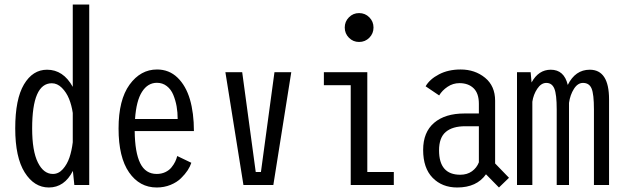

<svg xmlns="http://www.w3.org/2000/svg" viewBox="-20 -820 2740 851"><path d="M375.5 0H309.5L303 -62.5Q265.5 11 196.5 11Q131.5 11 89.5 -55.8Q47.5 -122.5 47.5 -251Q47.5 -380.5 86.2 -445.8Q125 -511 188.5 -511Q260.5 -511 302.5 -435V-800H375.5ZM122.5 -251Q122.5 -151 147.8 -100Q173 -49 214.5 -49Q239.5 -49 258.5 -70.2Q277.5 -91.5 287.8 -121.8Q298 -152 302.5 -189.5V-319.5Q297.5 -353.5 286 -382Q274.5 -410.5 254.2 -430.8Q234 -451 209.5 -451Q122.5 -451 122.5 -251Z M828 -98.5Q823 -82.5 811.8 -65.2Q800.5 -48 782.2 -30Q764 -12 735.8 -0.5Q707.5 11 674.5 11Q598.5 11 552 -56Q505.5 -123 505.5 -250.5Q505.5 -377.5 554.2 -444.8Q603 -512 676 -512Q729.5 -512 766.8 -476Q804 -440 821.8 -379.5Q839.5 -319 839.5 -239H577Q578 -144 601.5 -96.5Q625 -49 674.5 -49Q695.5 -49 712.5 -57Q729.5 -65 740 -78Q750.5 -91 756.5 -103.5Q762.5 -116 765.5 -128.5ZM675.5 -453Q635 -453 609.5 -413.2Q584 -373.5 578.5 -292.5H767.5Q767.5 -322 762.8 -348.8Q758 -375.5 748 -399.8Q738 -424 719.2 -438.5Q700.5 -453 675.5 -453Z M1196.5 -500H1271L1191.5 0H1059L979 -500H1053.5L1113.5 -57.5H1136.5Z M1571.5 -634Q1545 -634 1526.5 -652.8Q1508 -671.5 1508 -698Q1508 -724.5 1526.5 -743.2Q1545 -762 1571.5 -762Q1598.5 -762 1617 -743.2Q1635.5 -724.5 1635.5 -698Q1635.5 -671.5 1617 -652.8Q1598.5 -634 1571.5 -634ZM1608 -57.5H1725.5V0H1534.5V-442.5H1415.5V-500H1608Z M2191.5 11 2134 -47.5Q2093 11 2006.5 11Q1939.5 11 1897.5 -32Q1855.5 -75 1855.5 -155.5Q1855.5 -234 1904 -275.5Q1952.5 -317 2038.5 -317H2102.5V-360Q2102.5 -406.5 2079 -429Q2055.5 -451.5 2016.5 -451.5Q1987.5 -451.5 1963.5 -435.2Q1939.5 -419 1926.5 -397L1866.5 -437.5Q1884.5 -469 1925.8 -490.5Q1967 -512 2021.5 -512Q2085 -512 2129.8 -475.5Q2174.5 -439 2174.5 -373.5V-95.5L2236 -32ZM2020 -45.5Q2050.5 -45.5 2071.8 -60.8Q2093 -76 2102.5 -100.5V-260.5H2042.5Q1985.5 -260.5 1955.8 -235.2Q1926 -210 1926 -153.5Q1926 -45.5 2020 -45.5Z M2271.5 0V-500H2332L2336 -454.5Q2367 -511 2421 -511Q2480.5 -511 2496.5 -443.5Q2530 -511 2594 -511Q2679.5 -511 2679.5 -379.5V0H2612.5V-335Q2612.5 -403 2602 -427.8Q2591.5 -452.5 2564 -452.5Q2540.5 -452.5 2523.8 -426Q2507 -399.5 2502 -364V0H2447.5V-335Q2447.5 -402 2437 -427.2Q2426.5 -452.5 2401.5 -452.5Q2378.5 -452.5 2361.2 -426.5Q2344 -400.5 2339.5 -369V0Z"/></svg>

Font: League Mono Condensed Light
Style: Regular
Weight: 300
Width: 1
Designer: Tyler Finck
Foundry: The League of Moveable Type / Tyler Finck
Version: Version 2.210